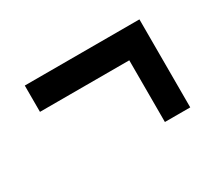

<svg xmlns="http://www.w3.org/2000/svg" viewBox="-65 -514 576 512"><g transform="rotate(-30 223.0 -257.5)"><path d="M320 -122H398V-393H45V-312H320Z"/></g></svg>

Font: Kathrein 67 Medium Condensed
Style: Regular
Weight: 500
Width: 3
Designer: Lazydogs Typefoundry, based on Open Sans by Ascender Corporation
Foundry: Lazydogs Typefoundry
Version: Version 1.003;PS 001.003;hotconv 1.0.88;makeotf.lib2.5.64775